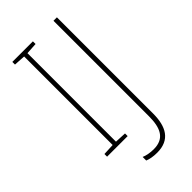

<svg xmlns="http://www.w3.org/2000/svg" viewBox="-272 -782 1023 1023"><g transform="rotate(-45 239.5 -270.0)"><path d="M208 0V-20L143 -23V-690L208 -694V-714H53V-694L118 -690V-23L53 -20V0ZM257 174C354 174 389 109 389 10V-714H363V5C363 92 339 148 257 148C230 148 204 143 186 135V162C203 169 226 174 257 174Z"/></g></svg>

Font: Noto Sans Sinhala UI SemiCondensed Thin
Style: Regular
Weight: 100
Width: 4
Designer: Jelle Bosma - Monotype Design Team
Foundry: Monotype Imaging Inc.
Version: Version 2.006